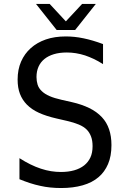

<svg xmlns="http://www.w3.org/2000/svg" viewBox="-20 -924 642 958"><path d="M159.7 -904.3H228L308.6 -817.4L389.6 -904.3H458L355 -774.4H262.7ZM285.2 14.2Q257.3 14.2 231 11.5Q204.6 8.8 181.2 3.4Q155.3 -2 128.7 -10.7Q102.1 -19.5 77.1 -29.8V-134.8Q105.5 -116.7 131.8 -103.8Q158.2 -90.8 183.6 -82.5Q210 -73.7 234.9 -69.8Q259.8 -65.9 284.2 -65.9Q320.8 -65.9 350.1 -74.2Q379.4 -82.5 400.4 -99.1Q419.9 -114.7 430.9 -137.9Q441.9 -161.1 441.9 -194.8Q441.9 -222.7 434.3 -242.7Q426.8 -262.7 413.6 -276.4Q398.4 -292 373.3 -302.5Q348.1 -313 314 -320.8L261.2 -333Q211.9 -344.2 175 -360.8Q138.2 -377.4 113.8 -402.3Q91.3 -425.3 79.6 -455.6Q67.9 -485.8 67.9 -526.9Q67.9 -577.1 85.2 -616.7Q102.5 -656.2 133.8 -684.1Q165 -711.9 208.7 -727.1Q252.4 -742.2 308.1 -742.2Q329.1 -742.2 351.1 -740Q373 -737.8 396.5 -732.9Q441.9 -723.6 494.1 -704.1V-604Q469.7 -619.6 447.3 -630.1Q424.8 -640.6 404.3 -647.5Q358.9 -662.1 313.5 -662.1Q276.9 -662.1 248.8 -653.6Q220.7 -645 202.1 -629.9Q182.6 -614.3 172.4 -591.6Q162.1 -568.8 162.1 -539.6Q162.1 -519.5 167.7 -501.5Q173.3 -483.4 189 -468.8Q203.1 -455.1 227.1 -444.6Q251 -434.1 288.1 -425.8L339.8 -414.1Q387.2 -403.3 425 -385Q462.9 -366.7 488.8 -338.9Q536.1 -288.1 536.1 -200.2Q536.1 -144.5 519 -105.2Q502 -65.9 472.2 -40.5Q439.9 -12.7 392.3 0.7Q344.7 14.2 285.2 14.2Z"/></svg>

Font: Hack
Style: Regular
Weight: 400
Monospace: yes
Designer: Christopher Simpkins
Foundry: Christopher Simpkins
Version: Version 2.019; ttfautohint (v1.4.1) -l 4 -r 80 -G 350 -x 0 -